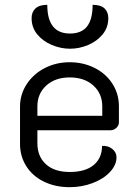

<svg xmlns="http://www.w3.org/2000/svg" viewBox="-20 -767 561 796"><path d="M63 -171V-325Q63 -376 91 -418.5Q119 -461 166 -485Q213 -509 269 -509Q325 -509 372 -485.5Q419 -462 446 -420Q473 -378 473 -326V-260Q473 -247 462.5 -237Q452 -227 438 -227H135V-173Q135 -119 170 -86.5Q205 -54 269 -54Q334 -54 368.5 -83Q403 -112 403 -162Q427 -164 445 -150Q463 -136 463 -115Q463 -83 436 -54Q409 -25 364 -8Q319 9 269 9Q209 9 162 -14Q115 -37 89 -78Q63 -119 63 -171ZM404 -287V-326Q404 -379 367 -412.5Q330 -446 269 -446Q209 -446 172 -412.5Q135 -379 135 -326V-287ZM111 -692Q111 -717 127 -732Q143 -747 176 -747Q176 -628 270 -628Q318 -628 341 -657.5Q364 -687 364 -747Q398 -747 413.5 -732Q429 -717 429 -692Q429 -653 405.5 -624.5Q382 -596 345.5 -580.5Q309 -565 270 -565Q232 -565 195 -580.5Q158 -596 134.5 -624.5Q111 -653 111 -692Z"/></svg>

Font: K2D Light
Style: Regular
Weight: 300
Designer: Katatrad Aksorn Co.,Ltd.
Foundry: Cadson Demak Co.,Ltd.
Version: Version 1.000; ttfautohint (v1.6)